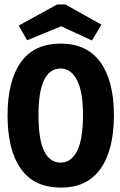

<svg xmlns="http://www.w3.org/2000/svg" viewBox="-20 -831 540 863"><path d="M253 12Q133 12 73.5 -72.5Q14 -157 14 -313Q14 -467 73.5 -551Q133 -635 253 -635Q371 -635 431.5 -551Q492 -467 492 -313Q492 -157 431.5 -72Q371 13 253 12ZM253 -100Q299 -100 326 -151.5Q353 -203 353 -315Q353 -419 326 -471Q299 -523 253 -523Q153 -523 153 -315Q153 -203 178.5 -151.5Q204 -100 253 -100ZM102 -650 64 -716 237 -811H274L436 -720L393 -649L255 -713Z"/></svg>

Font: Inconsolata Black
Style: Regular
Weight: 900
Monospace: yes
Designer: Raph Levien, Cyreal, Brenton Simpson
Foundry: Raph Levien, Cyreal, Google
Version: Version 3.001; ttfautohint (v1.8.2.53-6de2)